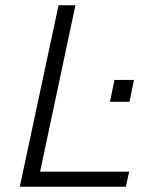

<svg xmlns="http://www.w3.org/2000/svg" viewBox="-20 -708 583 728"><path d="M55 0 202 -688H266L132 -57H470L457 0ZM397 -322 414 -405H488L471 -322Z"/></svg>

Font: Saira Light
Style: Italic
Weight: 300
Italic angle: -12°
Designer: Hector Gatti with collaboration of the Omnibus-Type team
Foundry: Omnibus-Type
Version: Version 1.100; ttfautohint (v1.8.3)